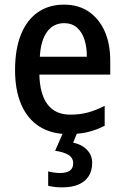

<svg xmlns="http://www.w3.org/2000/svg" viewBox="-20 -569 537 829"><path d="M256 -549Q319 -549 363.5 -518.5Q408 -488 432 -434Q456 -380 456 -307V-247H150Q152 -162 185.5 -118Q219 -74 283 -74Q325 -74 360 -83.5Q395 -93 432 -112V-26Q397 -8 360 1Q323 10 275 10Q202 10 150.5 -22.5Q99 -55 72 -117Q45 -179 45 -266Q45 -357 70.5 -420Q96 -483 143.5 -516Q191 -549 256 -549ZM257 -469Q211 -469 183.5 -432Q156 -395 152 -324H355Q355 -366 344.5 -398.5Q334 -431 312 -450Q290 -469 257 -469ZM378 134Q378 168 363 191.5Q348 215 319.5 227.5Q291 240 248 240Q229 240 214 238Q199 236 188 233V171Q199 174 213 176Q227 178 239 178Q266 178 281 168Q296 158 296 136Q296 112 275 99.5Q254 87 218 82L254 0H315L296 47Q320 52 338 63.5Q356 75 367 92.5Q378 110 378 134Z"/></svg>

Font: Noto Sans Display SemiCondensed Medium
Style: Regular
Weight: 500
Width: 4
Designer: Monotype Design Team
Foundry: Monotype Imaging Inc.
Version: Version 2.003